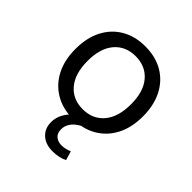

<svg xmlns="http://www.w3.org/2000/svg" viewBox="-189 -625 947 947"><g transform="rotate(45 284.5 -152.0)"><path d="M285 9Q213 9 160 -22.5Q107 -54 78 -110.5Q49 -167 49 -244Q49 -322 78 -378.5Q107 -435 160 -466Q213 -497 284 -497Q356 -497 409 -466Q462 -435 491 -378Q520 -321 520 -244Q520 -167 491 -110.5Q462 -54 409 -22.5Q356 9 285 9ZM284 -59Q354 -59 395 -107.5Q436 -156 436 -245Q436 -333 395 -381Q354 -429 284 -429Q215 -429 174 -381Q133 -333 133 -245Q133 -156 174 -107.5Q215 -59 284 -59ZM325 193Q277 193 248 166.5Q219 140 219 96Q219 56 245 20Q271 -16 315 -36L345 0Q330 7 314.5 19Q299 31 289 48Q279 65 279 86Q279 114 295.5 127.5Q312 141 336 141Q349 141 362.5 138Q376 135 390 129L404 176Q390 184 370 188.5Q350 193 325 193Z"/></g></svg>

Font: Nunito Sans 11pt
Style: Regular
Weight: 400
Version: Version 3.101;gftools[0.9.27]